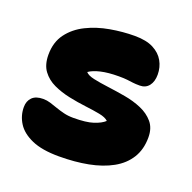

<svg xmlns="http://www.w3.org/2000/svg" viewBox="-101 -626 739 738"><g transform="rotate(20 268.5 -257.5)"><path d="M213 10Q144 10 102 -8.5Q60 -27 41 -57Q22 -87 22 -122Q22 -147 37 -162Q52 -177 82 -177Q97 -177 111.5 -172.5Q126 -168 141.5 -162.5Q157 -157 175 -152.5Q193 -148 215 -148Q267 -148 296 -157.5Q325 -167 340 -181Q329 -192 303 -197Q277 -202 243.5 -206Q210 -210 174.5 -217.5Q139 -225 109 -239Q79 -253 60.5 -278Q42 -303 42 -344Q42 -395 68 -430Q94 -465 136.5 -486Q179 -507 230 -516Q281 -525 330 -525Q377 -525 406 -510Q435 -495 449 -470Q463 -445 463 -415Q463 -386 449.5 -369Q436 -352 412 -352Q395 -352 383.5 -353.5Q372 -355 359.5 -356.5Q347 -358 325 -358Q282 -358 252 -351Q222 -344 205 -332Q214 -321 239.5 -315.5Q265 -310 300 -305.5Q335 -301 372 -294.5Q409 -288 440.5 -274.5Q472 -261 492 -237.5Q512 -214 512 -176Q512 -127 490 -91.5Q468 -56 427.5 -33.5Q387 -11 332.5 -0.5Q278 10 213 10Z"/></g></svg>

Font: Shantell Sans ExtraBold
Style: Regular
Weight: 800
Designer: Stephen Nixon, Anya Danilova, Shantell Martin
Foundry: Arrow Type
Version: Version 1.011;[c5ecc13dd]